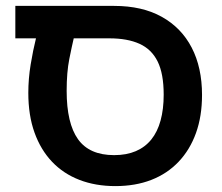

<svg xmlns="http://www.w3.org/2000/svg" viewBox="-20 -618 752 651"><path d="M371 13Q304 13 249.5 -8Q195 -29 156.5 -69.5Q118 -110 97 -168.5Q76 -227 76 -303Q76 -351 84 -399.5Q92 -448 102 -488H32V-598H367Q462 -598 528.5 -561Q595 -524 630 -456.5Q665 -389 665 -296Q665 -224 644.5 -167Q624 -110 585.5 -69.5Q547 -29 493 -8Q439 13 371 13ZM367 -92Q409 -92 440.5 -105.5Q472 -119 493 -145Q514 -171 524.5 -209.5Q535 -248 535 -297Q535 -368 514.5 -409.5Q494 -451 453 -469.5Q412 -488 351 -488H230Q224 -463 215 -418Q206 -373 206 -310Q206 -200 244.5 -146Q283 -92 367 -92Z"/></svg>

Font: Noto Sans Hebrew SemiBold
Style: Regular
Weight: 600
Designer: Monotype Design Team
Foundry: Monotype Imaging Inc.
Version: Version 2.003